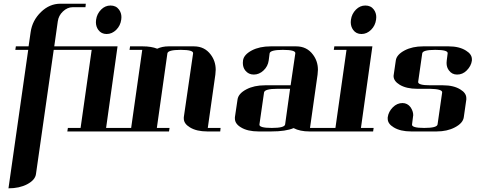

<svg xmlns="http://www.w3.org/2000/svg" viewBox="-20 -712 2590 1040"><path d="M25.9 308.1 132.8 -441.9H63L65.9 -460.9H134.8L146 -538.1Q154.8 -601.1 202.1 -647Q248.5 -691.9 307.1 -691.9H444.8L442.9 -672.9H373Q345.2 -672.9 320.8 -649.9Q297.4 -627.9 293 -596.2L273.9 -460.9H412.1L410.2 -441.9H271L174.8 231Q170.4 263.2 127 286.1Q85 308.1 25.9 308.1Z M344.7 0 347.7 -19H416.5L476.6 -441.9H407.7L410.6 -460.9H616.7L554.7 -19H623.5L620.6 0ZM499.5 -591.8Q499.5 -600.1 500.5 -605Q504.9 -637.2 527.8 -660.2Q549.8 -682.1 578.6 -682.1Q608.4 -682.1 624.5 -660.2Q637.7 -642.1 637.7 -619.1Q637.7 -609.9 636.7 -606Q632.3 -573.2 609.9 -550.8Q586.9 -527.8 557.6 -527.8Q528.8 -527.8 512.7 -549.8Q499.5 -567.9 499.5 -591.8Z M618.7 0 621.6 -19H690.4L750.5 -441.9H681.6L684.6 -460.9H753.4Q799.8 -460.9 831.5 -448.2Q858.9 -460.9 892.6 -460.9H1030.8Q1088.4 -460.9 1121.6 -416Q1148.4 -380.4 1148.4 -334Q1148.4 -325.7 1146.5 -308.1L1105.5 -19H1174.8L1172.9 0H1102.5Q1044.9 0 1008.8 -22Q975.6 -42 975.6 -69.8V-77.1L1025.9 -422.9Q1028.8 -441.9 958.5 -441.9Q889.6 -441.9 886.7 -422.9L829.6 -19H898.4L895.5 0Z M1252.4 -69.8V-77.1L1266.6 -172.9Q1271 -205.1 1314.5 -228Q1356.4 -250 1415.5 -250H1554.2L1579.6 -422.9Q1582.5 -441.9 1512.2 -441.9Q1443.4 -441.9 1440.4 -422.9L1435.5 -384.8Q1431.2 -352.5 1407.2 -330.1Q1383.8 -308.1 1354.5 -308.1Q1326.2 -308.1 1308.6 -330.1Q1295.4 -346.7 1295.4 -371.1Q1295.4 -379.9 1296.4 -384.8Q1300.8 -416 1344.2 -439Q1386.2 -460.9 1446.3 -460.9H1584.5Q1642.1 -460.9 1675.3 -416Q1702.1 -380.4 1702.1 -334Q1702.1 -325.7 1700.2 -308.1L1659.2 -19H1728.5L1725.6 0H1656.2Q1604.5 0 1570.3 -18.1Q1527.8 0 1449.2 0H1380.4Q1321.3 0 1285.2 -22Q1252.4 -41.5 1252.4 -69.8ZM1385.3 -38.1Q1382.3 -19 1452.1 -19Q1521.5 -19 1524.4 -38.1L1551.3 -231H1482.4Q1413.1 -231 1410.2 -210.9Z M1725.1 0 1728 -19H1796.9L1856.9 -441.9H1788.1L1791 -460.9H1997.1L1935.1 -19H2003.9L2001 0ZM1879.9 -591.8Q1879.9 -600.1 1880.9 -605Q1885.3 -637.2 1908.2 -660.2Q1930.2 -682.1 1959 -682.1Q1988.8 -682.1 2004.9 -660.2Q2018.1 -642.1 2018.1 -619.1Q2018.1 -609.9 2017.1 -606Q2012.7 -573.2 1990.2 -550.8Q1967.3 -527.8 1938 -527.8Q1909.2 -527.8 1893.1 -549.8Q1879.9 -567.9 1879.9 -591.8Z M2080.1 -68.8V-76.2Q2084 -106.9 2107.9 -130.9Q2130.9 -153.8 2160.2 -153.8Q2187 -153.8 2204.1 -130.9Q2218.3 -109.4 2218.3 -87.9Q2218.3 -86.4 2217.5 -82.8Q2216.8 -79.1 2216.8 -77.1L2211.9 -38.1Q2209 -19 2277.8 -19Q2347.2 -19 2350.1 -38.1L2375 -210.9Q2377.9 -229.5 2309.1 -231H2240.2Q2181.2 -231 2145 -252.9Q2111.8 -272.9 2111.8 -300.8Q2111.8 -301.8 2112.3 -304.4Q2112.8 -307.1 2112.8 -308.1L2124 -384.8Q2128.4 -416 2171.9 -439Q2213.9 -460.9 2272 -460.9H2410.2Q2467.8 -460.9 2503.9 -438Q2536.1 -418.5 2536.1 -391.1V-383.8Q2532.2 -354.5 2507.8 -330.1Q2485.8 -308.1 2456.1 -308.1Q2428.2 -308.1 2412.1 -330.1Q2398.9 -346.7 2398.9 -371.1Q2398.9 -379.9 2399.9 -384.8L2404.8 -422.9Q2407.7 -441.9 2337.9 -441.9Q2270 -441.9 2267.1 -422.9L2245.1 -269Q2242.2 -250 2311 -250H2379.9Q2438 -250 2474.1 -227.1Q2505.9 -208 2505.9 -180.2V-172.9L2492.2 -77.1Q2487.8 -44.9 2443.8 -22Q2401.9 0 2345.2 0H2207Q2148.9 0 2112.8 -22Q2080.1 -41.5 2080.1 -68.8Z"/></svg>

Font: Hjet
Style: Italic
Weight: 400
Designer: T. Christopher White
Version: Version 1.2